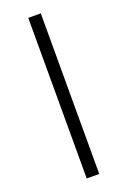

<svg xmlns="http://www.w3.org/2000/svg" viewBox="-169 -815 670 1009"><g transform="rotate(-20 166.0 -311.0)"><path d="M131 -760H201V138H131Z"/></g></svg>

Font: IBM Plex Serif Medm
Style: Regular
Weight: 500
Designer: Mike Abbink, Paul van der Laan, Pieter van Rosmalen
Foundry: Bold Monday
Version: Version 3.001